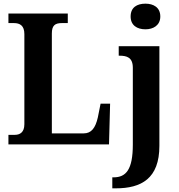

<svg xmlns="http://www.w3.org/2000/svg" viewBox="-20 -788 975 1048"><path d="M774 -628C817 -628 855 -650 855 -698C855 -748 817 -768 774 -768C728 -768 693 -748 693 -698C693 -650 728 -628 774 -628ZM26 0H575L581 -222H529L514 -147C501 -90 479 -60 437 -60H263V-605C263 -649 280 -662 318 -662H350V-714H26V-662H56C88 -662 113 -649 113 -602V-110C113 -65 88 -52 61 -52H26ZM593 240H612C751 240 850 187 850 8V-536H628V-484H632C672 -484 705 -475 705 -418V1C705 138 668 180 600 180H593Z"/></svg>

Font: Noto Serif SemiCondensed
Style: Bold
Weight: 700
Width: 4
Designer: Monotype Design Team
Foundry: Monotype Imaging Inc.
Version: Version 2.015